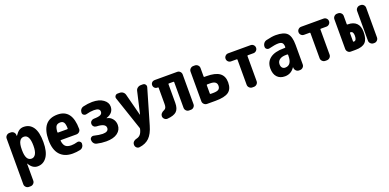

<svg xmlns="http://www.w3.org/2000/svg" viewBox="-4 -1388 5009 2473"><g transform="rotate(-20 2500.0 -151.5)"><path d="M254.9 -110.4Q290 -110.4 311.5 -146.5Q333 -182.6 333 -259.8Q333 -410.2 254.9 -410.2Q174.8 -410.2 174.8 -264.6V-254.9Q174.8 -110.4 254.9 -110.4ZM294.9 -530.3Q377.9 -530.3 423.8 -463.9Q469.7 -397.5 469.7 -259.8Q469.7 -127 422.4 -58.6Q375 9.8 294.9 9.8Q224.6 9.8 179.7 -69.3Q179.7 -70.3 177.7 -70.3Q176.8 -70.3 176.8 -69.3V163.1Q176.8 186.5 159.7 203.1Q142.6 219.7 120.1 219.7H96.7Q73.2 219.7 56.6 202.6Q40 185.5 40 163.1V-462.9Q40 -486.3 57.1 -502.9Q74.2 -519.5 96.7 -519.5H115.2Q139.6 -519.5 156.2 -503.4Q172.9 -487.3 173.8 -462.9V-451.2Q173.8 -450.2 174.8 -450.2Q176.8 -450.2 176.8 -451.2Q206.1 -495.1 232.9 -512.7Q259.8 -530.3 294.9 -530.3Z M814.5 -309.6Q823.2 -309.6 823.2 -318.4Q822.3 -377 807.1 -399.9Q792 -422.9 759.8 -422.9Q720.7 -422.9 703.1 -401.4Q685.5 -379.9 681.6 -318.4Q681.6 -310.5 690.4 -309.6ZM759.8 -530.3Q959 -530.3 960 -261.7Q960 -237.3 942.4 -221.7Q924.8 -206.1 901.4 -206.1H691.4Q682.6 -206.1 683.6 -198.2Q690.4 -141.6 716.8 -119.1Q743.2 -96.7 794.9 -96.7Q833 -96.7 877.9 -109.4Q897.5 -114.3 913.6 -102.1Q929.7 -89.8 929.7 -70.3Q929.7 -44.9 915 -25.4Q900.4 -5.9 876 -1Q826.2 9.8 775.4 9.8Q663.1 9.8 601.6 -58.1Q540 -126 540 -259.8Q540 -530.3 759.8 -530.3Z M1340.8 -268.6Q1384.8 -262.7 1415 -226.1Q1445.3 -189.5 1445.3 -139.6Q1445.3 -72.3 1390.6 -31.2Q1335.9 9.8 1235.4 9.8Q1170.9 9.8 1108.4 -4.9Q1084 -9.8 1069.3 -29.8Q1054.7 -49.8 1054.7 -75.2Q1054.7 -94.7 1070.8 -106.9Q1086.9 -119.1 1107.4 -114.3Q1175.8 -97.7 1224.6 -96.7Q1304.7 -96.7 1304.7 -150.4Q1304.7 -210.9 1181.6 -214.8Q1159.2 -215.8 1144.5 -230.5Q1129.9 -245.1 1129.9 -267.1Q1129.9 -289.1 1145 -303.7Q1160.2 -318.4 1181.6 -319.3Q1249 -320.3 1274.4 -333.5Q1299.8 -346.7 1299.8 -375Q1299.8 -422.9 1219.7 -422.9Q1172.9 -422.9 1113.3 -407.2Q1093.8 -402.3 1076.7 -413.6Q1059.6 -424.8 1059.6 -445.3Q1059.6 -470.7 1073.7 -489.7Q1087.9 -508.8 1112.3 -514.6Q1173.8 -529.3 1235.4 -530.3Q1330.1 -530.3 1385.3 -490.2Q1440.4 -450.2 1440.4 -394.5Q1440.4 -304.7 1341.8 -272.5Q1339.8 -272.5 1339.8 -269.5Q1339.8 -268.6 1340.8 -268.6Z M1926.8 -519.5Q1948.2 -519.5 1960.9 -502.9Q1973.6 -486.3 1967.8 -465.8L1829.1 9.8Q1798.8 115.2 1747.6 165.5Q1696.3 215.8 1611.3 226.6Q1587.9 229.5 1570.8 213.4Q1553.7 197.3 1553.7 172.9V171.9Q1553.7 148.4 1569.8 131.8Q1585.9 115.2 1610.4 110.4Q1646.5 102.5 1666.5 78.1Q1686.5 53.7 1697.3 7.8Q1699.2 -1 1696.3 -7.8L1542 -465.8Q1535.2 -485.4 1547.4 -502.4Q1559.6 -519.5 1581.1 -519.5H1609.4Q1634.8 -519.5 1654.3 -504.4Q1673.8 -489.3 1679.7 -464.8L1756.8 -168Q1757.8 -166 1759.3 -166Q1760.7 -166 1760.7 -168L1829.1 -464.8Q1834 -489.3 1854 -504.4Q1874 -519.5 1899.4 -519.5Z M2397.5 -519.5Q2420.9 -519.5 2437 -502.9Q2453.1 -486.3 2453.1 -462.9V-56.6Q2453.1 -33.2 2436.5 -16.6Q2419.9 0 2397.5 0H2372.1Q2348.6 0 2332.5 -17.1Q2316.4 -34.2 2316.4 -56.6V-408.2Q2316.4 -416 2306.6 -416H2246.1Q2238.3 -416 2238.3 -408.2V-153.3Q2238.3 -73.2 2201.2 -37.6Q2164.1 -2 2074.2 4.9Q2050.8 5.9 2033.7 -10.7Q2016.6 -27.3 2016.6 -49.8V-50.8Q2016.6 -90.8 2073.2 -115.2Q2104.5 -127.9 2103.5 -185.5V-408.2Q2103.5 -416 2095.7 -416H2087.9Q2065.4 -416 2050.8 -431.2Q2036.1 -446.3 2036.1 -468.3Q2036.1 -490.2 2051.3 -504.9Q2066.4 -519.5 2087.9 -519.5Z M2741.2 -105.5Q2793 -105.5 2814.9 -120.6Q2836.9 -135.7 2836.9 -170.9Q2836.9 -235.4 2746.1 -235.4H2706.1Q2697.3 -235.4 2697.3 -226.6V-114.3Q2697.3 -105.5 2706.1 -105.5ZM2731.4 -338.9Q2854.5 -338.9 2911.6 -296.9Q2968.8 -254.9 2968.8 -168Q2968.8 -77.1 2914.1 -38.6Q2859.4 0 2736.3 0H2618.2Q2594.7 0 2577.6 -17.1Q2560.5 -34.2 2560.5 -56.6V-462.9Q2560.5 -486.3 2577.6 -502.9Q2594.7 -519.5 2618.2 -519.5H2639.6Q2663.1 -519.5 2680.2 -502.9Q2697.3 -486.3 2697.3 -462.9V-346.7Q2697.3 -338.9 2706.1 -338.9Z M3403.3 -519.5Q3426.8 -519.5 3442.9 -503.4Q3459 -487.3 3459 -464.4Q3459 -441.4 3442.4 -425.3Q3425.8 -409.2 3403.3 -409.2H3326.2Q3318.4 -409.2 3318.4 -400.4V-56.6Q3318.4 -33.2 3301.3 -16.6Q3284.2 0 3260.7 0H3239.3Q3215.8 0 3198.7 -17.1Q3181.6 -34.2 3181.6 -56.6V-400.4Q3181.6 -409.2 3173.8 -409.2H3096.7Q3073.2 -409.2 3057.1 -425.3Q3041 -441.4 3041 -464.4Q3041 -487.3 3057.6 -503.4Q3074.2 -519.5 3096.7 -519.5Z M3815.4 -224.6V-236.3Q3815.4 -245.1 3805.7 -245.1H3790Q3731.4 -245.1 3700.7 -222.2Q3669.9 -199.2 3669.9 -160.2Q3669.9 -128.9 3685.1 -111.8Q3700.2 -94.7 3724.6 -94.7Q3815.4 -94.7 3815.4 -224.6ZM3750 -530.3Q3861.3 -530.3 3905.8 -485.4Q3950.2 -440.4 3950.2 -325.2V-56.6Q3950.2 -33.2 3933.1 -16.6Q3916 0 3892.6 0H3879.9Q3855.5 0 3838.9 -17.1Q3822.3 -34.2 3821.3 -56.6V-64.5Q3821.3 -65.4 3820.3 -65.4Q3818.4 -65.4 3818.4 -64.5Q3769.5 9.8 3684.6 9.8Q3616.2 9.8 3578.1 -32.2Q3540 -74.2 3540 -150.4Q3540 -238.3 3603.5 -286.6Q3667 -335 3790 -335H3805.7Q3814.5 -335 3815.4 -343.8V-344.7Q3815.4 -384.8 3799.3 -401.4Q3783.2 -418 3745.1 -418Q3700.2 -418 3619.1 -397.5Q3599.6 -392.6 3582.5 -404.3Q3565.4 -416 3565.4 -436.5V-438.5Q3565.4 -464.8 3580.6 -484.9Q3595.7 -504.9 3620.1 -510.7Q3699.2 -530.3 3750 -530.3Z M4403.3 -519.5Q4426.8 -519.5 4442.9 -503.4Q4459 -487.3 4459 -464.4Q4459 -441.4 4442.4 -425.3Q4425.8 -409.2 4403.3 -409.2H4326.2Q4318.4 -409.2 4318.4 -400.4V-56.6Q4318.4 -33.2 4301.3 -16.6Q4284.2 0 4260.7 0H4239.3Q4215.8 0 4198.7 -17.1Q4181.6 -34.2 4181.6 -56.6V-400.4Q4181.6 -409.2 4173.8 -409.2H4096.7Q4073.2 -409.2 4057.1 -425.3Q4041 -441.4 4041 -464.4Q4041 -487.3 4057.6 -503.4Q4074.2 -519.5 4096.7 -519.5Z M4912.1 -519.5Q4935.5 -519.5 4951.7 -502.9Q4967.8 -486.3 4967.8 -462.9V-56.6Q4967.8 -33.2 4951.2 -16.6Q4934.6 0 4912.1 0H4901.4Q4877.9 0 4860.8 -17.1Q4843.8 -34.2 4843.8 -56.6V-462.9Q4843.8 -486.3 4860.8 -502.9Q4877.9 -519.5 4901.4 -519.5ZM4669.9 -107.4Q4708 -107.4 4708 -174.8Q4708 -234.4 4669.9 -235.4H4668Q4660.2 -235.4 4660.2 -226.6V-116.2Q4660.2 -107.4 4668 -107.4ZM4673.8 -342.8Q4748 -342.8 4789.1 -302.7Q4830.1 -262.7 4830.1 -181.6Q4830.1 -82 4788.6 -41Q4747.1 0 4655.3 0H4587.9Q4564.5 0 4548.3 -17.1Q4532.2 -34.2 4532.2 -56.6V-462.9Q4532.2 -486.3 4548.8 -502.9Q4565.4 -519.5 4587.9 -519.5H4602.5Q4626 -519.5 4643.1 -502.9Q4660.2 -486.3 4660.2 -462.9V-350.6Q4660.2 -342.8 4668 -342.8Z"/></g></svg>

Font: Rounded Mgen+ 2m bold
Style: Bold
Weight: 700
Designer: [Source Han Sans]
Ryoko NISHIZUKA  (kana & ideographs); Paul D. Hunt (Latin, Greek & Cyrillic); Wenlong ZHANG  (bopomofo
Version: Version 1.059.20150602